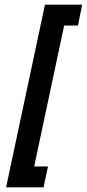

<svg xmlns="http://www.w3.org/2000/svg" viewBox="-20 -760 371 820"><path d="M6 40 172 -740H331L313 -651H254L126 -49H185L166 40Z"/></svg>

Font: Raleway Thin SemiBold
Style: Italic
Weight: 600
Italic angle: -12°
Version: Version 4.026